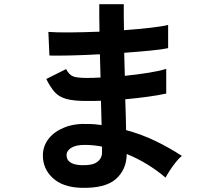

<svg xmlns="http://www.w3.org/2000/svg" viewBox="-20 -835 1040 909"><path d="M361 54Q276 51 229 7Q182 -37 183 -102Q184 -145 211 -179Q238 -213 286 -232Q334 -251 397 -248Q414 -248 429.5 -246.5Q445 -245 461 -243L458 -358Q441 -357 423.5 -357Q406 -357 389 -357Q329 -357 294.5 -366.5Q260 -376 239.5 -398.5Q219 -421 199 -461L293 -508Q307 -481 326 -473.5Q345 -466 391 -466Q406 -466 422.5 -466.5Q439 -467 456 -468Q455 -495 454.5 -523Q454 -551 453 -578Q380 -574 315 -572.5Q250 -571 214 -572L209 -684Q244 -681 310 -681.5Q376 -682 451 -685Q450 -721 450 -754Q450 -787 450 -815H566Q566 -788 566 -757Q566 -726 567 -692Q635 -697 692 -703.5Q749 -710 776 -717V-607Q749 -601 692.5 -595.5Q636 -590 568 -585Q569 -558 569.5 -530.5Q570 -503 571 -476Q630 -482 683 -490.5Q736 -499 767 -509V-392Q730 -384 679.5 -377Q629 -370 573 -365Q575 -325 575.5 -288Q576 -251 577 -219Q651 -199 717 -167Q783 -135 841 -97Q828 -87 812.5 -67.5Q797 -48 784 -28Q771 -8 764 6Q680 -65 580 -106Q579 -31 527.5 13.5Q476 58 361 54ZM365 -53Q417 -51 440 -68Q463 -85 463 -113V-141Q442 -145 421.5 -147Q401 -149 381 -149Q339 -149 317 -135Q295 -121 295 -101Q295 -56 365 -53Z"/></svg>

Font: Zen Kaku Gothic New
Style: Bold
Weight: 700
Designer: Yoshimichi Ohira
Foundry: Positype
Version: Version 1.002